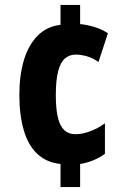

<svg xmlns="http://www.w3.org/2000/svg" viewBox="-20 -744 521 774"><path d="M303 -647Q332 -644 361.5 -635Q391 -626 415 -610L377 -494Q355 -510 330.5 -517Q306 -524 286 -524Q260 -524 242 -508.5Q224 -493 214.5 -457Q205 -421 205 -362Q205 -304 213.5 -269.5Q222 -235 239.5 -219Q257 -203 284 -203Q312 -203 344 -215Q376 -227 403 -247V-124Q383 -109 356.5 -98Q330 -87 303 -83V10H224V-83Q167 -89 130 -124Q93 -159 75.5 -220Q58 -281 58 -361Q58 -441 76.5 -502Q95 -563 131.5 -600Q168 -637 224 -644V-724H303Z"/></svg>

Font: Noto Sans Khmer ExtraCondensed ExtraBold
Style: Regular
Weight: 800
Width: 2
Designer: Danh Hong and the Monotype Design Team
Foundry: Monotype Imaging Inc.
Version: Version 2.004